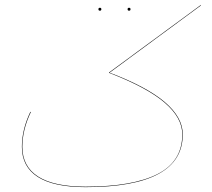

<svg xmlns="http://www.w3.org/2000/svg" viewBox="-20 -758 872 790"><path d="M806 -735 431 -459Q584 -401 658 -338Q732 -275 732 -205Q732 12 332 12Q201 12 135.5 -30Q70 -72 70 -154Q70 -225 105 -298L107 -297Q72 -224 72 -154Q72 -73 137 -31.5Q202 10 332 10Q527 10 628.5 -42Q730 -94 730 -205Q730 -274 656.5 -336.5Q583 -399 429 -458V-460L807 -738ZM385 -720Q385 -726 391 -726Q397 -726 397 -720Q397 -714 391 -714Q385 -714 385 -720ZM505 -720Q505 -726 511 -726Q517 -726 517 -720Q517 -714 511 -714Q505 -714 505 -720Z"/></svg>

Font: FiraGO Two
Style: Regular
Weight: 100
Designer: bBox Type
Foundry: bBox Type GmbH
Version: Version 1.001